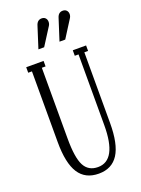

<svg xmlns="http://www.w3.org/2000/svg" viewBox="-169 -978 777 1061"><g transform="rotate(-20 219.5 -447.5)"><path d="M175.8 -750H142.1L182.1 -875Q190.9 -904.8 216.8 -904.8Q231 -904.8 239 -896.2Q247.1 -887.7 247.1 -874Q247.1 -861.3 240.2 -851.1ZM299.8 -750H266.1L306.2 -875Q314.9 -904.8 340.8 -904.8Q355 -904.8 363 -896.2Q371.1 -887.7 371.1 -874Q371.1 -862.3 363.8 -851.1ZM222.2 9.8Q143.1 9.8 105 -49.1Q66.9 -107.9 66.9 -231.9V-647.9H44.9V-680.2H147V-647.9H125V-231.9Q125 -119.1 149.4 -72.5Q173.8 -25.9 230 -25.9Q340.8 -25.9 340.8 -231.9V-647.9H318.8V-680.2H397V-647.9H375V-231.9Q375 -108.4 337.2 -49.3Q299.3 9.8 222.2 9.8Z"/></g></svg>

Font: Margherita Light
Style: Regular
Weight: 300
Designer: James Puckett
Foundry: Dunwich Type Founders
Version: Version 1.008;hotconv 1.0.109;makeotfexe 2.5.65596